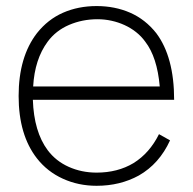

<svg xmlns="http://www.w3.org/2000/svg" viewBox="-20 -598 637 634"><path d="M505 -155 541.5 -134.5Q506 -57 438.5 -18.5Q376.5 15.5 299 15.5Q239 15.5 187.8 -7.8Q136.5 -31 102 -75Q41.5 -152.5 41.5 -281Q41.5 -410 102 -488.5Q138 -534 188.2 -556Q238.5 -578 299 -578Q359.5 -578 409.8 -556Q460 -534 496 -488.5Q555 -410 555 -268.5H88.5Q92 -163 137.5 -102Q164.5 -66 207 -47Q249.5 -28 299 -28Q368.5 -28 421 -59.5Q474 -92.5 505 -155ZM89.5 -312.5H507.5Q499 -409.5 459.5 -460.5Q446.5 -478.5 429 -492.2Q411.5 -506 391.2 -515.2Q371 -524.5 348.2 -529.5Q325.5 -534.5 302 -534.5Q252 -534.5 208.2 -515.8Q164.5 -497 137.5 -460.5Q94.5 -402.5 89.5 -312.5Z"/></svg>

Font: Russisch Sans ExtraLight
Style: Regular
Weight: 200
Width: 4
Designer: Michael Sharanda (font) & Cristiano Sobral (main changes)
Foundry: Michael Sharanda
Version: Version 2.00;September 8, 2020;FontCreator 13.0.0.2681 64-bi